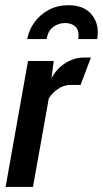

<svg xmlns="http://www.w3.org/2000/svg" viewBox="-20 -734 404 754"><path d="M2 0 90 -494.5H191L182 -426Q201 -463.5 236.2 -485.8Q271.5 -508 308 -508H337L296.5 -400.5H256Q231 -400.5 207.5 -384.5Q184 -368.5 171.5 -347L109.5 0ZM248.5 -713.5Q305 -713.5 334.5 -682.8Q364 -652 364 -608Q364 -599.5 363.2 -592.5Q362.5 -585.5 362 -580.5H287.5Q288 -583 288.2 -587.5Q288.5 -592 288.5 -596.5Q288.5 -619 274.2 -631.2Q260 -643.5 235.5 -643.5Q209.5 -643.5 189 -628.2Q168.5 -613 163 -580.5H87Q93.5 -616.5 115.5 -646.8Q137.5 -677 171.5 -695.2Q205.5 -713.5 248.5 -713.5Z"/></svg>

Font: Cabin Condensed SemiBold
Style: Italic
Weight: 600
Width: 3
Italic angle: -10°
Designer: Pablo Impallari
Foundry: Pablo Impallari. http://www.impallari.com Igino Marini. http://www.ikern.com
Version: Version 3.001; ttfautohint (v1.8.3)